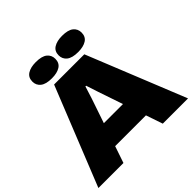

<svg xmlns="http://www.w3.org/2000/svg" viewBox="-235 -1135 1339 1339"><g transform="rotate(-45 435.0 -465.0)"><path d="M-7 0 285 -729H583L877 0H628L466 -476L437 -565H430L402 -476L240 0ZM267 -124 328 -293H540L600 -124ZM564 -770Q506 -770 478.5 -792Q451 -814 451 -850Q451 -891 482 -910.5Q513 -930 564 -930Q623 -930 650 -908Q677 -886 677 -850Q677 -809 646.5 -789.5Q616 -770 564 -770ZM305 -770Q247 -770 219.5 -792Q192 -814 192 -850Q192 -891 223 -910.5Q254 -930 305 -930Q364 -930 391 -908Q418 -886 418 -850Q418 -809 387.5 -789.5Q357 -770 305 -770Z"/></g></svg>

Font: Mona Sans Expanded Black
Style: Regular
Weight: 900
Width: 7
Designer: Deni Anggara
Foundry: GitHub
Version: Version 2.000